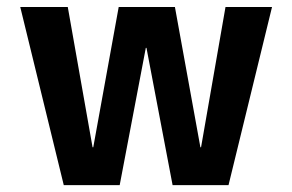

<svg xmlns="http://www.w3.org/2000/svg" viewBox="-20 -540 852 560"><path d="M177.7 -519.5 250 -110.4H252L326.2 -519.5H490.2L564.5 -110.4H566.4L637.7 -519.5H773.4L646.5 0H483.4L407.2 -400.4H405.3L329.1 0H166L39.1 -519.5Z"/></svg>

Font: Mgen+ 1c bold
Style: Bold
Weight: 700
Designer: [Source Han Sans]
Ryoko NISHIZUKA  (kana & ideographs); Paul D. Hunt (Latin, Greek & Cyrillic); Wenlong ZHANG  (bopomofo
Version: Version 1.059.20150602